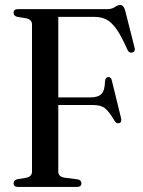

<svg xmlns="http://www.w3.org/2000/svg" viewBox="-20 -736 564 756"><path d="M402.5 -700Q420 -700 432 -708.2Q444 -716.5 453 -716.5Q467 -716.5 473 -694L510 -548Q514 -532 499.5 -529Q487 -526.5 481 -542Q458.5 -593 439 -620.8Q419.5 -648.5 399 -659Q378.5 -669.5 353 -669.5H209.5V-352.5H336.5Q366.5 -352.5 379.8 -366.5Q393 -380.5 393.5 -417Q395.5 -432 406 -432.5Q417.5 -433.5 420.5 -418.5L456.5 -271.5Q460.5 -254.5 449 -251Q438 -248 431 -260.5Q410.5 -295.5 394.2 -309Q378 -322.5 347 -322.5H209.5V-60.5Q209.5 -40.5 233.5 -36.5L287 -29.5Q300.5 -26.5 300.5 -14.5Q300.5 0 283.5 0H50.5Q33.5 0 33.5 -14.5Q33.5 -26 47 -30L85 -36.5Q106 -41.5 106 -60.5V-639.5Q106 -658.5 85 -663.5L47 -670Q33.5 -674 33.5 -685.5Q33.5 -700 50.5 -700Z"/></svg>

Font: Fraunces 144pt S050
Style: Regular
Weight: 400
Version: Version 1.000; ttfautohint (v1.8.3)